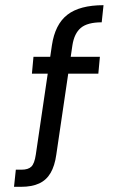

<svg xmlns="http://www.w3.org/2000/svg" viewBox="-20 -720 449 740"><path d="M109 -501H365L359 -436H103ZM180 -545Q192 -626 239.5 -663Q287 -700 379 -700L372 -634Q317 -634 291.5 -612.5Q266 -591 259 -545L197 -124Q191 -81 175 -53.5Q159 -26 131 -13Q103 0 61 0H34L41 -66H63Q89 -66 101 -78Q113 -90 118 -124Z"/></svg>

Font: Albert Sans
Style: Regular
Weight: 400
Designer: Andreas Rasmussen
Foundry: a.Foundry
Version: Version 1.025